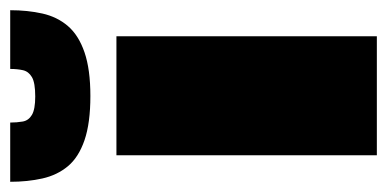

<svg xmlns="http://www.w3.org/2000/svg" viewBox="-216 -547 758 376"><g transform="rotate(-90 163.0 -359.0)"><path d="M47 0V-510H280V0ZM163 -561Q110 -561 76.5 -572.5Q43 -584 25.5 -605Q8 -626 1.5 -655Q-5 -684 -5 -718H111Q111 -705 113 -693.5Q115 -682 126 -675.5Q137 -669 162 -669Q189 -669 200 -675.5Q211 -682 213.5 -693Q216 -704 216 -718H331Q331 -684 324.5 -655Q318 -626 300 -605Q282 -584 248.5 -572.5Q215 -561 163 -561Z"/></g></svg>

Font: Saira SemiExpanded Black
Style: Regular
Weight: 900
Width: 6
Designer: Hector Gatti with collaboration of the Omnibus-Type team
Foundry: Omnibus-Type
Version: Version 1.101